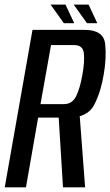

<svg xmlns="http://www.w3.org/2000/svg" viewBox="-44 -803 473 823"><path d="M-23.7 0H67.3L119.5 -298.8H249.8Q332.6 -298.8 360.9 -355.7Q389.1 -412.5 400.5 -483.5Q413.2 -554.5 406.7 -614.8Q400.1 -675 318 -675H95.3ZM226 0H320.8L296.2 -326L206.5 -316.8ZM129.6 -356.7 174.7 -609.7H275.1Q311.6 -609.7 315.5 -574.2Q319.4 -538.6 309.2 -482.9Q299.9 -427.6 283.1 -392.2Q266.2 -356.7 230.3 -356.7ZM328.7 -703.6H373L335.8 -783.4H271.8ZM229.7 -703.6H274.1L236.8 -783.4H172.8Z"/></svg>

Font: Anybody Thin Condensed
Style: Italic
Weight: 100
Width: 3
Italic angle: -10°
Version: Version 1.113;gftools[0.9.25]